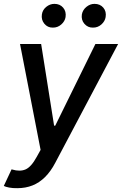

<svg xmlns="http://www.w3.org/2000/svg" viewBox="-52 -775 635 999"><path d="M38.1 204.1Q14.6 204.6 -4.4 200.9Q-23.4 197.3 -32.2 192.4L8.3 106L11.2 106.9Q51.8 119.1 81.1 106.4Q110.4 93.8 139.2 41L159.2 4.9L52.2 -545.9H162.1L229.5 -121.1H235.4L444.3 -545.9H562.5L235.4 72.3Q212.4 116.2 182.9 145.8Q153.3 175.3 117.4 189.7Q81.5 204.1 38.1 204.1ZM222.7 -631.3Q195.8 -630.9 178.7 -651.6Q161.6 -672.4 166 -700.2Q169.4 -723.6 188.7 -739.3Q208 -754.9 231 -754.9Q259.8 -754.9 276.6 -735.1Q293.5 -715.3 289.1 -686Q285.6 -664.1 266.6 -647.5Q247.6 -630.9 222.7 -631.3ZM431.2 -631.3Q404.8 -630.9 387.2 -651.1Q369.6 -671.4 374 -700.2Q378.4 -723.6 397.7 -739.3Q417 -754.9 439.5 -754.9Q468.8 -754.9 485.6 -735.1Q502.4 -715.3 497.6 -686Q494.1 -664.1 475.3 -647.5Q456.5 -630.9 431.2 -631.3Z"/></svg>

Font: Inter Tight Medium
Style: Italic
Weight: 500
Italic angle: -9.39999°
Designer: Rasmus Andersson
Foundry: rsms
Version: Version 3.004